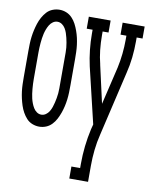

<svg xmlns="http://www.w3.org/2000/svg" viewBox="-84 -590 678 867"><g transform="rotate(10 255.0 -156.5)"><path d="M119 8Q103 8 87.5 2Q72 -4 61 -16Q50 -28 42 -42.5Q34 -57 29 -72.5Q24 -88 20.5 -103.5Q17 -119 15 -135Q13 -151 12.5 -167.5Q12 -184 12 -200V-320Q12 -336 12.5 -352.5Q13 -369 15 -385Q17 -401 20.5 -416.5Q24 -432 29 -447.5Q34 -463 42 -477.5Q50 -492 61 -504Q72 -516 87.5 -522Q103 -528 119 -528Q135 -528 150 -522Q165 -516 176.5 -504Q188 -492 195.5 -477.5Q203 -463 208.5 -447.5Q214 -432 217.5 -416.5Q221 -401 223 -385Q225 -369 225.5 -352.5Q226 -336 226 -320V-200Q226 -184 225.5 -167.5Q225 -151 223 -135Q221 -119 217.5 -103.5Q214 -88 208.5 -72.5Q203 -57 195.5 -42.5Q188 -28 176.5 -16Q165 -4 150 2Q135 8 119 8ZM119 -47Q130 -47 139.5 -53.5Q149 -60 155 -70Q161 -80 164.5 -90.5Q168 -101 170.5 -111.5Q173 -122 175 -133Q177 -144 178 -155Q179 -166 179 -177.5Q179 -189 179 -200V-320Q179 -331 179 -342.5Q179 -354 178 -365Q177 -376 175 -387Q173 -398 170.5 -408.5Q168 -419 164.5 -429.5Q161 -440 155 -450Q149 -460 139.5 -466.5Q130 -473 119 -473Q108 -473 98.5 -466.5Q89 -460 83 -450Q77 -440 73 -429.5Q69 -419 66.5 -408.5Q64 -398 62.5 -387Q61 -376 60 -365Q59 -354 58.5 -342.5Q58 -331 58 -320V-200Q58 -189 58.5 -177.5Q59 -166 60 -155Q61 -144 62.5 -133Q64 -122 66.5 -111.5Q69 -101 73 -90.5Q77 -80 83 -70Q89 -60 98.5 -53.5Q108 -47 119 -47ZM294 215V160H334V141Q334 100 338.5 59.5Q343 19 352 -21L358 -44L297 -300Q289 -336 285 -373Q281 -410 281 -447V-465H254V-520H354V-465H327V-447Q327 -414 330.5 -381Q334 -348 342 -317V-316L381 -143L422 -316Q429 -348 432.5 -381Q436 -414 436 -447V-465H409V-520H510V-465H483V-447Q483 -410 479 -373Q475 -336 466 -300L397 -5Q388 31 384 68Q380 105 380 141V215Z"/></g></svg>

Font: Iosevka Curly Slab Light
Style: Regular
Weight: 300
Monospace: yes
Designer: Belleve Invis
Foundry: Belleve Invis
Version: Version 22.1.2; ttfautohint (v1.8.4)